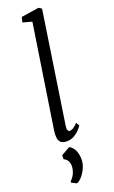

<svg xmlns="http://www.w3.org/2000/svg" viewBox="-203 -860 697 1176"><g transform="rotate(-20 145.0 -272.5)"><path d="M133 -79Q130.5 -62 135 -53Q139.5 -44 146.5 -44Q156.5 -44 169 -51Q181.5 -58 199.5 -77L212.5 -55.5Q208.5 -48.5 194.8 -32.8Q181 -17 159 -3.5Q137 10 107 10Q90 10 78 4Q66 -2 60 -15.5Q54 -29 54.5 -50.5Q54.5 -54 55 -60Q55.5 -66 56.2 -72.5Q57 -79 57.5 -83.5L160 -751L100.5 -767.5L109 -800.5L224 -818L243 -806ZM78 273 46 257V247.5Q62 234.5 73.2 210.8Q84.5 187 84.5 161Q84.5 140.5 75.2 126.2Q66 112 51.5 106.5V80.5L109 47.5Q132 61.5 142.2 83.2Q152.5 105 154.5 134Q156.5 166.5 143.5 196.8Q130.5 227 111.8 247.8Q93 268.5 78 273Z"/></g></svg>

Font: Merriweather Light
Style: Italic
Weight: 300
Italic angle: -7.8°
Designer: Eben Sorkin
Foundry: Eben Sorkin
Version: Version 2.101